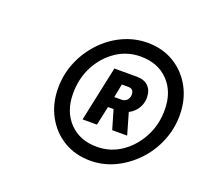

<svg xmlns="http://www.w3.org/2000/svg" viewBox="-82 -821 664 615"><g transform="rotate(20 250.0 -513.0)"><path d="M280 -304Q229 -304 189.5 -327.5Q150 -351 127 -393Q104 -435 104 -488Q104 -535 121.5 -577Q139 -619 170 -652Q201 -685 241 -703.5Q281 -722 325 -722Q376 -722 415.5 -698Q455 -674 477.5 -632.5Q500 -591 500 -538Q500 -492 482.5 -449.5Q465 -407 434 -374.5Q403 -342 363.5 -323Q324 -304 280 -304ZM284 -353Q330 -353 367 -378Q404 -403 426.5 -445Q449 -487 449 -538Q449 -599 413.5 -636Q378 -673 319 -673Q273 -673 236 -648Q199 -623 177 -581.5Q155 -540 155 -488Q155 -427 190.5 -390Q226 -353 284 -353ZM212 -420 252 -608H329Q354 -608 368 -594Q382 -580 382 -555Q382 -536 371.5 -519Q361 -502 343 -493L364 -420H313L294 -485H275L261 -420ZM283 -522H308Q319 -522 326 -529.5Q333 -537 333 -548Q333 -568 314 -568H292Z"/></g></svg>

Font: Red Hat Text VF
Style: Italic
Weight: 300
Italic angle: -12°
Designer: Pentagram, MCKL
Foundry: Pentagram, MCKL
Version: Version 1.023